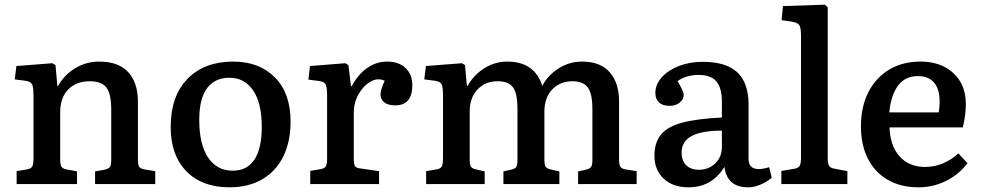

<svg xmlns="http://www.w3.org/2000/svg" viewBox="-20 -786 4188 820"><path d="M51 0V-55L97 -63Q113 -66 118 -75.5Q123 -85 123 -111V-380Q123 -414 117 -426Q111 -438 89 -441L43 -447L50 -504L204 -516L217 -508L225 -419H228Q254 -466 301 -494.5Q348 -523 404 -523Q486 -523 527.5 -478Q569 -433 569 -352V-103Q569 -82 574.5 -73.5Q580 -65 600 -62L643 -55V0H386V-54L426 -61Q444 -65 449.5 -73Q455 -81 455 -103V-318Q455 -385 434.5 -412Q414 -439 363 -439Q306 -439 271.5 -404Q237 -369 237 -306V-107Q237 -84 242 -75Q247 -66 262 -63L309 -54V0Z M960 14Q843 14 776 -54.5Q709 -123 709 -243Q709 -376 781 -449.5Q853 -523 976 -523Q1087 -523 1154 -455.5Q1221 -388 1221 -267Q1221 -180 1189.5 -117Q1158 -54 1099.5 -20Q1041 14 960 14ZM974 -57Q1036 -57 1067 -105Q1098 -153 1098 -244Q1098 -346 1061 -400Q1024 -454 960 -454Q898 -454 864.5 -409.5Q831 -365 831 -274Q831 -170 868.5 -113.5Q906 -57 974 -57Z M1305 0V-56L1351 -64Q1367 -67 1372 -76.5Q1377 -86 1377 -112V-378Q1377 -413 1371 -425Q1365 -437 1343 -440L1297 -446L1304 -504L1455 -516L1468 -508L1479 -418H1482Q1509 -468 1548 -495.5Q1587 -523 1634 -523Q1683 -523 1712 -495.5Q1741 -468 1741 -422Q1741 -336 1668 -336Q1637 -336 1621 -349Q1605 -362 1605 -383Q1605 -403 1623 -441Q1594 -455 1563.5 -438Q1533 -421 1512 -385Q1491 -349 1491 -304V-110Q1491 -86 1495.5 -77.5Q1500 -69 1517 -67L1599 -55V0Z M1800 0V-55L1846 -63Q1862 -66 1867 -75.5Q1872 -85 1872 -111V-380Q1872 -414 1866 -426Q1860 -438 1838 -441L1792 -447L1799 -504L1953 -516L1966 -508L1974 -419H1977Q2003 -466 2048.5 -494.5Q2094 -523 2146 -523Q2206 -523 2243.5 -496Q2281 -469 2296 -419Q2320 -465 2366 -494Q2412 -523 2466 -523Q2544 -523 2584 -477.5Q2624 -432 2624 -352V-103Q2624 -82 2629.5 -73.5Q2635 -65 2655 -62L2699 -55V0H2449V-54L2481 -61Q2499 -65 2504.5 -73Q2510 -81 2510 -103V-320Q2510 -386 2490.5 -412.5Q2471 -439 2425 -439Q2372 -439 2338.5 -404Q2305 -369 2305 -309V-107Q2305 -84 2309.5 -75.5Q2314 -67 2329 -63L2369 -54V0H2130V-54L2161 -61Q2180 -65 2185 -73Q2190 -81 2190 -103V-320Q2190 -387 2171 -413Q2152 -439 2105 -439Q2053 -439 2019.5 -404Q1986 -369 1986 -309V-107Q1986 -84 1990.5 -75.5Q1995 -67 2011 -63L2050 -54V0Z M2920 14Q2854 14 2814.5 -23Q2775 -60 2775 -121Q2775 -178 2803.5 -212Q2832 -246 2895 -262.5Q2958 -279 3063 -284V-352Q3063 -411 3039.5 -438.5Q3016 -466 2963 -466Q2937 -466 2912 -458.5Q2887 -451 2874 -439Q2900 -395 2900 -381Q2900 -362 2883 -348Q2866 -334 2840 -334Q2810 -334 2794.5 -348.5Q2779 -363 2779 -389Q2779 -425 2806 -455.5Q2833 -486 2879 -504Q2925 -522 2981 -522Q3081 -522 3129 -477Q3177 -432 3177 -339V-108Q3177 -64 3220 -64Q3240 -64 3265 -72L3276 -27Q3257 -10 3229 2Q3201 14 3175 14Q3085 14 3074 -73Q3048 -31 3010 -8.5Q2972 14 2920 14ZM2965 -61Q3007 -61 3035 -88.5Q3063 -116 3063 -158V-228Q2976 -228 2933.5 -205Q2891 -182 2891 -134Q2891 -100 2910.5 -80.5Q2930 -61 2965 -61Z M3317 0V-56L3371 -65Q3390 -68 3395.5 -78Q3401 -88 3401 -115V-634Q3401 -668 3393.5 -679Q3386 -690 3359 -694L3318 -700L3324 -760L3503 -766L3515 -755V-112Q3515 -91 3520 -79.5Q3525 -68 3547 -65L3599 -55V0Z M3903 14Q3827 14 3771.5 -18Q3716 -50 3686.5 -108.5Q3657 -167 3657 -246Q3657 -331 3689 -393Q3721 -455 3778 -489Q3835 -523 3911 -523Q3999 -523 4052 -473.5Q4105 -424 4105 -341Q4105 -296 4092 -242H3779Q3782 -162 3822.5 -117.5Q3863 -73 3931 -73Q3972 -73 4008 -88.5Q4044 -104 4073 -131L4112 -89Q4077 -42 4021.5 -14Q3966 14 3903 14ZM3778 -306H3989Q3993 -326 3993 -352Q3993 -405 3969.5 -433Q3946 -461 3900 -461Q3846 -461 3815.5 -420.5Q3785 -380 3778 -306Z"/></svg>

Font: Literata 12pt Medium
Style: Regular
Weight: 500
Designer: Latin by Veronika Burian and Jose Scaglione. Greek by Irene Vlachou. Cyrillic by Vera Evstafieva.
Foundry: TypeTogether
Version: Version 3.002